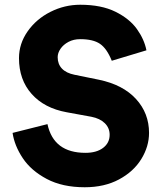

<svg xmlns="http://www.w3.org/2000/svg" viewBox="-20 -777 687 809"><path d="M33 -217 180 -254Q206 -133 340 -133Q387 -133 414.5 -154Q442 -175 442 -209Q442 -238 421.5 -258Q401 -278 365 -285L261 -304Q167 -321 113.5 -381Q60 -441 60 -532Q60 -593 96.5 -645Q133 -697 192.5 -727Q252 -757 318 -757Q407 -757 466.5 -727.5Q526 -698 557 -654.5Q588 -611 597 -565L451 -521Q430 -573 401 -592.5Q372 -612 318 -612Q290 -612 268.5 -600.5Q247 -589 235 -571.5Q223 -554 223 -536Q223 -507 241 -488Q259 -469 294 -462L397 -441Q498 -420 553 -360Q608 -300 608 -217Q608 -160 575.5 -107Q543 -54 481.5 -21Q420 12 337 12Q243 12 177 -23Q111 -58 76 -110.5Q41 -163 33 -217Z"/></svg>

Font: Eudoxus Sans ExtraBold
Style: Regular
Weight: 800
Designer: Stijn de Vries
Foundry: tokotype
Version: Version 2.005